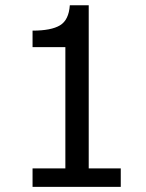

<svg xmlns="http://www.w3.org/2000/svg" viewBox="-20 -732 572 752"><path d="M453 0H107.5V-72.5H236V-547.5H107.5V-612Q180.5 -612 215 -632.8Q249.5 -653.5 253.5 -711.5H327.5V-72.5H453Z"/></svg>

Font: Myanmar Ethnic
Style: Regular
Weight: 400
Designer: Khon Soe Zaw Thu
Foundry: PaOh Unicode khonsoezawthu@gmail.com and @hotmail.com
Version: Version 1.01 September 27, 2016